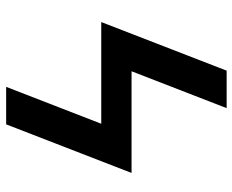

<svg xmlns="http://www.w3.org/2000/svg" viewBox="-88 -688 775 640"><g transform="rotate(90 300.0 -367.5)"><path d="M394 0H269L392 -317H53L215 -735H340L217 -418H556Z"/></g></svg>

Font: Iosevka Aile
Style: Bold Italic
Weight: 700
Italic angle: -9°
Designer: Belleve Invis
Foundry: Belleve Invis
Version: Version 28.0.1; ttfautohint (v1.8.4)